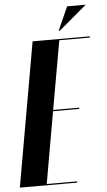

<svg xmlns="http://www.w3.org/2000/svg" viewBox="-74 -891 517 928"><g transform="rotate(-5 184.5 -426.5)"><path d="M385 -699 384 -693H236L177 -360H304L303 -354H176L115 -6H263L262 0H-16L107 -699ZM237 -739 288 -853H378L243 -739Z"/></g></svg>

Font: Moniqa Black Ita Display
Style: Italic
Weight: 900
Italic angle: -10°
Designer: Rajesh Rajput
Foundry: Rajesh Rajput
Version: Version 1.000